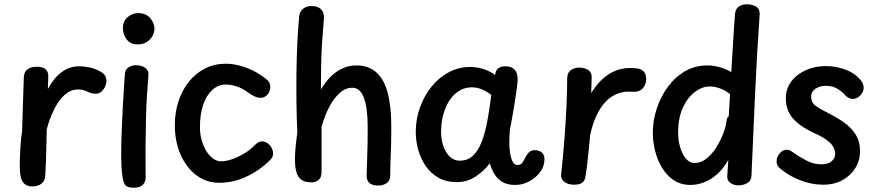

<svg xmlns="http://www.w3.org/2000/svg" viewBox="-20 -853 4079 895"><path d="M91 -494Q93 -520 109.5 -531Q126 -542 152 -542Q178 -542 191.5 -531Q205 -520 205 -499Q205 -488 204.5 -475Q204 -462 203 -438Q231 -490 267.5 -517Q304 -544 350 -544Q372 -544 398.5 -538.5Q425 -533 452 -517Q464 -510 470 -500Q476 -490 476 -475Q476 -463 470 -449.5Q464 -436 453 -426Q442 -416 427 -416Q411 -416 399 -421Q387 -426 375 -431Q363 -436 344 -436Q309 -436 281 -410.5Q253 -385 232 -342.5Q211 -300 198 -251Q197 -203 196 -165.5Q195 -128 194 -96.5Q193 -65 191 -34Q190 -15 180.5 -4Q171 7 158 11.5Q145 16 131 16Q105 16 92 2Q79 -12 75.5 -34Q72 -56 72 -81Q72 -93 72.5 -109Q73 -125 74 -143Q75 -161 76 -178.5Q77 -196 79 -212.5Q81 -229 83 -241Z M562 -507Q563 -529 579 -539Q595 -549 614 -549Q629 -549 642 -544.5Q655 -540 664 -530Q673 -520 672 -504Q668 -457 665 -408Q662 -359 660.5 -302Q659 -245 658.5 -177Q658 -109 659 -25Q659 -5 645.5 8.5Q632 22 605 22Q575 22 565.5 11.5Q556 1 552 -24Q548 -45 546.5 -74.5Q545 -104 545 -139Q545 -192 547.5 -248.5Q550 -305 552.5 -356.5Q555 -408 558 -448Q561 -488 562 -507ZM553 -721Q553 -756 576 -774Q599 -792 623 -792Q660 -792 680 -769Q700 -746 700 -718Q700 -703 691.5 -686.5Q683 -670 665.5 -658Q648 -646 621 -646Q588 -646 570.5 -669.5Q553 -693 553 -721Z M1216 -488Q1229 -479 1234.5 -469.5Q1240 -460 1240 -448Q1240 -436 1234.5 -424Q1229 -412 1218.5 -404.5Q1208 -397 1193 -397Q1182 -397 1167 -403.5Q1152 -410 1132 -425Q1109 -442 1082 -450.5Q1055 -459 1032 -459Q998 -459 970.5 -434.5Q943 -410 927.5 -365.5Q912 -321 912 -260Q912 -227 920.5 -198Q929 -169 943 -147Q957 -125 974.5 -113Q992 -101 1011 -101Q1033 -101 1061 -110.5Q1089 -120 1117.5 -137Q1146 -154 1166 -175Q1176 -185 1184.5 -189.5Q1193 -194 1201 -194Q1215 -194 1227 -185.5Q1239 -177 1246 -164Q1253 -151 1253 -137Q1253 -121 1241 -109Q1190 -58 1128.5 -29.5Q1067 -1 1002 -1Q942 -1 895.5 -36Q849 -71 822 -132Q795 -193 795 -270Q795 -330 812.5 -382.5Q830 -435 862 -474Q894 -513 937.5 -534.5Q981 -556 1032 -556Q1062 -556 1094 -548Q1126 -540 1157 -525Q1188 -510 1216 -488Z M1375 -779Q1378 -801 1394 -813Q1410 -825 1431 -825Q1460 -825 1475.5 -811Q1491 -797 1490 -768Q1489 -748 1487 -726.5Q1485 -705 1482.5 -672Q1480 -639 1478 -583Q1476 -527 1476 -436Q1510 -493 1552 -520.5Q1594 -548 1641 -548Q1699 -548 1735.5 -514.5Q1772 -481 1788 -417.5Q1804 -354 1804 -262Q1804 -186 1801.5 -132.5Q1799 -79 1799 -34Q1799 -11 1782.5 0.5Q1766 12 1745 12Q1716 12 1702.5 0.5Q1689 -11 1689 -34Q1690 -77 1692 -130.5Q1694 -184 1694 -259Q1694 -349 1676.5 -396.5Q1659 -444 1622 -444Q1591 -444 1563.5 -419.5Q1536 -395 1514.5 -354Q1493 -313 1479 -262V-53Q1479 -26 1465.5 -14.5Q1452 -3 1431 -3Q1403 -3 1386 -14.5Q1369 -26 1362 -49.5Q1355 -73 1355 -109Q1355 -129 1356.5 -151Q1358 -173 1361 -195.5Q1364 -218 1366 -236Q1363 -297 1362 -370.5Q1361 -444 1362 -519.5Q1363 -595 1366.5 -662Q1370 -729 1375 -779Z M1918 -238Q1918 -297 1937.5 -351.5Q1957 -406 1991.5 -449Q2026 -492 2072.5 -516.5Q2119 -541 2172 -541Q2199 -541 2228 -533Q2257 -525 2288 -504Q2291 -527 2304 -535.5Q2317 -544 2336 -544Q2365 -544 2379 -528.5Q2393 -513 2393 -484Q2393 -471 2389 -440.5Q2385 -410 2379 -373Q2373 -336 2367 -302Q2361 -268 2357 -249Q2354 -219 2354 -188Q2354 -162 2358 -138Q2362 -114 2370 -99Q2378 -84 2390 -84Q2404 -84 2410.5 -90Q2417 -96 2421.5 -105Q2426 -114 2431 -123Q2437 -135 2447 -144Q2457 -153 2474 -153Q2492 -153 2505 -142.5Q2518 -132 2518 -110Q2518 -96 2513 -80Q2508 -64 2496 -49Q2484 -33 2466.5 -20Q2449 -7 2427.5 1Q2406 9 2380 9Q2347 9 2324 -3.5Q2301 -16 2286.5 -39Q2272 -62 2263 -92Q2237 -56 2197 -30Q2157 -4 2109 -4Q2060 -4 2024 -24.5Q1988 -45 1964.5 -79Q1941 -113 1929.5 -154.5Q1918 -196 1918 -238ZM2036 -241Q2036 -211 2042.5 -186Q2049 -161 2060.5 -142.5Q2072 -124 2088 -114Q2104 -104 2123 -104Q2160 -104 2184.5 -127Q2209 -150 2225 -191Q2241 -232 2251.5 -288Q2262 -344 2270 -410Q2251 -426 2227.5 -436Q2204 -446 2180 -446Q2151 -446 2127.5 -433.5Q2104 -421 2086.5 -400Q2069 -379 2058 -352.5Q2047 -326 2041.5 -297.5Q2036 -269 2036 -241Z M2624 -490Q2625 -516 2642.5 -527Q2660 -538 2679 -538Q2694 -538 2708 -533.5Q2722 -529 2730.5 -518.5Q2739 -508 2738 -490L2736 -419Q2768 -473 2814 -504.5Q2860 -536 2919 -536Q2936 -536 2952.5 -533.5Q2969 -531 2980.5 -520Q2992 -509 2992 -484Q2992 -469 2985.5 -455Q2979 -441 2965.5 -432.5Q2952 -424 2930 -425Q2890 -429 2857.5 -416Q2825 -403 2800.5 -376Q2776 -349 2758.5 -310Q2741 -271 2731 -223Q2728 -191 2725.5 -165.5Q2723 -140 2720.5 -117.5Q2718 -95 2715.5 -73.5Q2713 -52 2709 -29Q2706 -10 2693.5 -1Q2681 8 2656 8Q2628 8 2610.5 -5.5Q2593 -19 2596 -43Q2606 -135 2612 -216.5Q2618 -298 2621 -367.5Q2624 -437 2624 -490Z M3406 -786Q3408 -811 3423.5 -822Q3439 -833 3461 -833Q3488 -833 3505.5 -821.5Q3523 -810 3521 -784Q3508 -600 3499.5 -410.5Q3491 -221 3483 -35Q3482 -10 3463.5 0.5Q3445 11 3423 11Q3400 11 3384.5 -0.5Q3369 -12 3370 -31Q3371 -43 3371.5 -53.5Q3372 -64 3373 -77Q3374 -90 3375 -108Q3354 -70 3326 -44Q3298 -18 3265.5 -4.5Q3233 9 3199 9Q3153 9 3120 -13.5Q3087 -36 3065.5 -72Q3044 -108 3033.5 -150.5Q3023 -193 3023 -233Q3023 -292 3042 -348.5Q3061 -405 3094.5 -450Q3128 -495 3174.5 -521.5Q3221 -548 3277 -548Q3304 -548 3332.5 -540.5Q3361 -533 3389 -517Q3392 -563 3394.5 -609Q3397 -655 3400 -700Q3403 -745 3406 -786ZM3141 -234Q3141 -199 3150.5 -166.5Q3160 -134 3177.5 -113.5Q3195 -93 3217 -93Q3247 -93 3273 -113.5Q3299 -134 3319 -166Q3339 -198 3352 -232Q3365 -266 3367 -293Q3368 -299 3370 -303Q3372 -307 3377 -311L3383 -414Q3360 -433 3335 -441.5Q3310 -450 3288 -450Q3254 -450 3220 -425Q3186 -400 3163.5 -352Q3141 -304 3141 -234Z M3993 -478Q4000 -470 4003 -461Q4006 -452 4006 -443Q4006 -431 3998.5 -419Q3991 -407 3979.5 -399.5Q3968 -392 3955 -392Q3944 -392 3935.5 -397Q3927 -402 3920 -409Q3908 -424 3885 -438.5Q3862 -453 3830 -453Q3802 -453 3781.5 -439.5Q3761 -426 3761 -403Q3761 -375 3781.5 -360Q3802 -345 3848 -322Q3885 -303 3916.5 -280.5Q3948 -258 3968.5 -226Q3989 -194 3989 -147Q3989 -105 3967.5 -70Q3946 -35 3907.5 -13.5Q3869 8 3817 8Q3762 8 3708 -13.5Q3654 -35 3616 -68Q3608 -74 3604 -82.5Q3600 -91 3600 -100Q3600 -121 3614.5 -138Q3629 -155 3647 -155Q3653 -155 3659 -153Q3665 -151 3672 -146Q3704 -123 3738.5 -105Q3773 -87 3807 -87Q3841 -87 3857 -101.5Q3873 -116 3873 -135Q3873 -166 3847.5 -189Q3822 -212 3781 -230Q3731 -253 3700.5 -277.5Q3670 -302 3656.5 -331Q3643 -360 3643 -395Q3643 -439 3668.5 -473Q3694 -507 3736.5 -526Q3779 -545 3830 -545Q3877 -545 3922 -528Q3967 -511 3993 -478Z"/></svg>

Font: Playpen Sans Medium
Style: Regular
Weight: 500
Designer: Laura Meseguer, Veronika Burian, José Scaglione
Foundry: TypeTogether
Version: Version 1.001